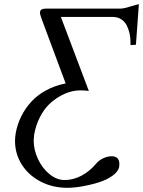

<svg xmlns="http://www.w3.org/2000/svg" viewBox="-20 -687 684 918"><path d="M557.1 -646Q571.3 -646 603 -655.8Q634.8 -665.5 644 -667L629.9 -473.1L604 -471.2V-484.9Q604 -504.9 600.1 -524.2Q596.2 -543.5 587.4 -562.5Q578.6 -581.5 561.5 -593.5Q544.4 -605.5 521 -606H271L404.8 -252Q390.6 -254.9 363.8 -254.9Q341.3 -254.9 316.7 -248.3Q292 -241.7 264.2 -225.6Q236.3 -209.5 212.6 -186Q189 -162.6 169.9 -125Q150.9 -87.4 143.1 -42Q141.1 -24.4 141.1 -15.1Q141.1 29.3 161.4 73Q181.6 116.7 216.3 145.3Q251 173.8 289.1 173.8Q330.1 173.8 369.4 153.1Q408.7 132.3 439.9 95.2Q452.6 79.6 473.4 69.8Q494.1 60.1 514.2 60.1Q550.8 60.1 550.8 98.1Q550.8 106 549.8 109.9Q545.9 133.3 517.8 153.3Q489.7 173.3 451.2 185.3Q412.6 197.3 373 204.1Q333.5 210.9 301.8 210.9Q231 210.9 173.3 180.7Q115.7 150.4 83.7 99.1Q51.8 47.9 51.8 -13.2Q51.8 -27.8 55.2 -50.8Q63 -93.3 81.8 -131.1Q100.6 -168.9 129.6 -200.7Q158.7 -232.4 200.9 -255.4Q243.2 -278.3 293.9 -288.1L181.2 -590.8Q179.7 -595.2 176.8 -603.5Q173.8 -611.8 172.4 -617.4Q170.9 -623 170.9 -627Q170.9 -629.9 171.9 -631.8Q173.8 -646 202.1 -646Z"/></svg>

Font: Common Serif Medium
Style: Italic
Weight: 500
Italic angle: -12°
Designer: Philipp H. Poll, Khaled Hosny
Foundry: Stefan Peev, Context Ltd.
Version: Version 1.026